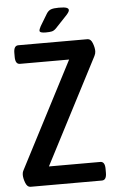

<svg xmlns="http://www.w3.org/2000/svg" viewBox="-59 -907 567 946"><g transform="rotate(-5 225.0 -433.5)"><path d="M53 0Q37 0 28.5 -22Q20 -44 20 -62Q20 -67 21 -72Q22 -77 26 -85L297 -608H54Q31 -608 31 -644V-664Q31 -700 54 -700H396Q412 -700 420.5 -678Q429 -656 429 -638Q429 -627 423 -615L152 -92H406Q429 -92 429 -56V-36Q429 0 406 0ZM194 -751Q164 -751 164 -762Q164 -769 172 -784L207 -842Q216 -857 229 -862Q242 -867 268 -867Q296 -867 306.5 -863Q317 -859 317 -851Q317 -841 296 -820L245 -766Q235 -756 224.5 -753.5Q214 -751 194 -751Z"/></g></svg>

Font: Asap Condensed Medium
Style: Regular
Weight: 500
Width: 3
Designer: Pablo Cosgaya
Foundry: Omnibus-Type
Version: Version 3.001; ttfautohint (v1.8.4.7-5d5b)